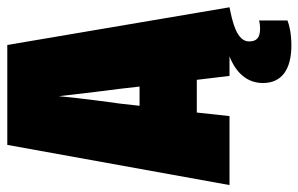

<svg xmlns="http://www.w3.org/2000/svg" viewBox="-174 -496 839 540"><g transform="rotate(-90 246.0 -225.5)"><path d="M-4 0H190L200 -92H292L303 0H358C314 17 283 48 283 94C283 146 320 174 389 174C423 174 446 168 459 163V83C453 85 444 86 436 86C409 86 400 75 400 55C400 20 456 8 496 0L390 -625H109ZM225 -307C229 -337 239 -407 246 -480C254 -407 263 -337 267 -306L273 -253H219Z"/></g></svg>

Font: Blinker Headline
Style: Regular
Weight: 900
Width: 4
Designer: Juergen Huber
Foundry: supertype
Version: Version 1.015;PS 1.15;hotconv 1.0.88;makeotf.lib2.5.647800